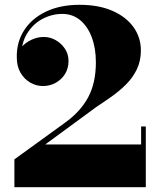

<svg xmlns="http://www.w3.org/2000/svg" viewBox="-20 -780 662 800"><path d="M40 0V-116L250.5 -268.5Q314.5 -314 347 -374Q379.5 -434 379.5 -520.5Q379.5 -579.5 362.2 -625Q345 -670.5 313.8 -696.2Q282.5 -722 239.5 -722Q196 -722 156.5 -701Q117 -680 92.2 -639.2Q67.5 -598.5 69 -540H51Q51 -561.5 67.5 -581.2Q84 -601 109.5 -613.5Q135 -626 162.5 -626Q188.5 -626 212 -612.8Q235.5 -599.5 250.5 -577Q265.5 -554.5 265.5 -526Q265.5 -495 250.8 -471.5Q236 -448 211.8 -434.8Q187.5 -421.5 159 -421.5Q130.5 -421.5 105.5 -436.2Q80.5 -451 65.2 -477.5Q50 -504 50 -540Q48.5 -604 80.5 -653.8Q112.5 -703.5 172 -731.8Q231.5 -760 311.5 -760Q391 -760 448.2 -735Q505.5 -710 536.2 -667Q567 -624 567 -570.5Q567 -526 550.2 -491.2Q533.5 -456.5 506 -429Q478.5 -401.5 445.8 -378.2Q413 -355 381 -334L168.5 -178H568V-253H587.5V0Z"/></svg>

Font: Bodoni Moda 11pt ExtraBold
Style: Regular
Weight: 800
Designer: Owen Earl
Foundry: indestructible type
Version: Version 2.004